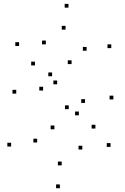

<svg xmlns="http://www.w3.org/2000/svg" viewBox="-20 -772 660 1014"><path d="M65.8 -277.5V-297.5H45.8V-277.5ZM267.4 -89.2V-109.2H247.4V-89.2ZM414.7 17.7V-2.3H394.7V17.7ZM305.8 101.3V81.3H285.8V101.3ZM176.2 -19.5V-39.5H156.2V-19.5ZM38.8 1.8V-18.2H18.8V1.8ZM296.2 222V202H276.2V222ZM563.8 3.8V-16.2H543.8V3.8ZM343.1 -195.5V-215.5H323.1V-195.5ZM207.6 -293.9V-313.9H187.6V-293.9ZM255.2 -369.3V-389.3H235.2V-369.3ZM164.6 -426.4V-446.4H144.6V-426.4ZM578.7 -246.8V-266.8H558.7V-246.8ZM358 -433.5V-453.5H338V-433.5ZM222.1 -537.8V-557.8H202.1V-537.8ZM326.2 -615.5V-635.5H306.2V-615.5ZM437.5 -504.1V-524.1H417.5V-504.1ZM567.6 -517.8V-537.8H547.6V-517.8ZM341.6 -731.6V-751.6H321.6V-731.6ZM80.8 -529.2V-549.2H60.8V-529.2ZM281.9 -326.8V-346.8H261.9V-326.8ZM429.1 -228.4V-248.4H409.1V-228.4ZM396.5 -163V-183H376.5V-163ZM483.9 -93.1V-113.1H463.9V-93.1Z"/></svg>

Font: Monaspace Krypton Dots Var
Style: Regular
Weight: 400
Designer: Riley Cran and the Lettermatic Team
Version: Version 1.100 (Monaspace Krypton Dots)